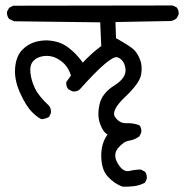

<svg xmlns="http://www.w3.org/2000/svg" viewBox="-20 -573 683 712"><path d="M433.6 119.1Q403.3 107.4 379.9 82Q356.4 56.6 355.5 7.8Q354.5 -41 378.9 -74.2Q362.3 -83 351.1 -113.8Q339.8 -144.5 349.1 -186Q358.4 -227.5 403.8 -255.9Q449.2 -284.2 445.3 -317.4Q441.4 -350.6 416 -360.4Q390.6 -370.1 276.4 -242.2Q265.6 -231.4 248 -234.4L233.4 -242.2Q224.6 -252 225.6 -268.6L243.2 -293Q234.4 -320.3 218.3 -336.4Q202.1 -352.5 182.1 -360.4Q162.1 -368.2 139.6 -364.7Q117.2 -361.3 103.5 -346.7Q89.8 -332 92.8 -303.2Q95.7 -274.4 109.9 -245.1Q124 -215.8 162.1 -180.7Q169.9 -170.9 168.9 -154.3L162.1 -139.6Q150.4 -132.8 135.7 -130.9Q124 -132.8 100.1 -156.2Q76.2 -179.7 54.2 -229Q32.2 -278.3 36.1 -321.8Q40 -365.2 62.5 -388.2Q85 -411.1 114.3 -418.5Q143.6 -425.8 169.9 -421.9Q196.3 -418 213.4 -409.2Q230.5 -400.4 249.5 -383.3Q268.6 -366.2 287.1 -340.8Q317.4 -374 355.5 -402.3L351.6 -490.2L32.2 -494.1L13.7 -502.9Q4.9 -513.7 5.9 -529.3L13.7 -543.9L28.3 -551.8L620.1 -552.7L634.8 -545.9Q643.6 -535.2 642.6 -519.5L634.8 -504.9Q625 -497.1 613.3 -495.1L408.2 -491.2L410.2 -431.6Q461.9 -402.3 475.6 -389.6Q489.3 -377 499 -353Q508.8 -329.1 503.4 -296.9Q498 -264.6 444.3 -213.9Q390.6 -163.1 406.7 -139.2Q422.9 -115.2 448.7 -116.2Q474.6 -117.2 497.1 -108.4Q505.9 -97.7 503.9 -82L497.1 -67.4Q479.5 -54.7 458.5 -51.3Q437.5 -47.9 417.5 -23.4Q397.5 1 417 33.7Q436.5 66.4 459.5 61Q482.4 55.7 502 55.7L517.6 63.5Q525.4 73.2 524.4 89.8L517.6 104.5Q499 114.3 478 117.2Q457 120.1 433.6 119.1Z"/></svg>

Font: JasonHandwriting1
Style: Regular
Weight: 400
Version: Version 1.48.20